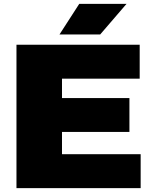

<svg xmlns="http://www.w3.org/2000/svg" viewBox="-20 -971 789 991"><path d="M65 0V-740H701V-565H300V-465H648V-290H300V-175H706V0ZM287 -793 389 -951H633L497 -793Z"/></svg>

Font: Encode Sans Exp Black
Style: Regular
Weight: 900
Width: 7
Designer: Multiple Designers
Foundry: Impallari Type
Version: Version 3.002; ttfautohint (v1.8.3) -l 8 -r 50 -G 200 -x 14 